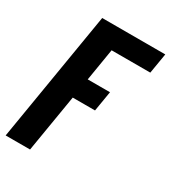

<svg xmlns="http://www.w3.org/2000/svg" viewBox="-178 -633 855 941"><g transform="rotate(30 250.0 -162.5)"><path d="M0 205 122 -530H479L460 -416H241L211 -234H337L318 -120H192L138 205Z"/></g></svg>

Font: Iosevka Curly Slab HvObl
Style: Regular
Weight: 900
Italic angle: -9°
Monospace: yes
Designer: Belleve Invis
Foundry: Belleve Invis
Version: Version 11.1.0; ttfautohint (v1.8.3)